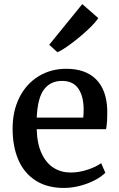

<svg xmlns="http://www.w3.org/2000/svg" viewBox="-20 -906 583 937"><path d="M41.5 0ZM381.3 -885.7H381.8L459.5 -817.9Q446.8 -796.4 407.7 -760Q368.7 -723.6 325.7 -691.9Q282.7 -660.2 260.7 -651.4H259.8L220.2 -687.5ZM303.7 -570.3Q397.5 -570.3 448.7 -519Q500 -467.8 503.4 -371.1V-353.5Q503.4 -302.2 497.6 -275.4H159.2Q161.1 -203.6 183.6 -156.2Q206.1 -108.9 242.7 -86.4Q279.3 -64 325.2 -64Q365.2 -64 407.5 -77.9Q449.7 -91.8 473.6 -109.9L494.1 -63Q475.6 -43.9 443.1 -26.9Q410.6 -9.8 370.8 0.7Q331.1 11.2 292 11.2Q210 11.2 153.6 -25.1Q97.2 -61.5 69.3 -126.7Q41.5 -191.9 41.5 -278.8Q41.5 -364.7 75.2 -431.2Q108.9 -497.6 168.5 -533.9Q228 -570.3 303.7 -570.3ZM386.2 -332Q388.2 -349.6 388.2 -374Q387.7 -436 362.3 -473.6Q336.9 -511.2 282.2 -511.2Q227.5 -511.2 195.6 -470.5Q163.6 -429.7 159.2 -332Z"/></svg>

Font: Merriweather
Style: Regular
Weight: 400
Designer: Eben Sorkin
Foundry: Eben Sorkin
Version: Version 1.584; ttfautohint (v1.6)